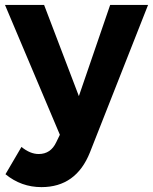

<svg xmlns="http://www.w3.org/2000/svg" viewBox="-30 -558 621 779"><path d="M138.2 201.2Q56.2 201.2 -7.8 148.9L57.1 38.1Q92.3 66.9 127 66.9Q175.8 66.9 198.2 19L212.9 -11.2L-9.8 -538.1H148.9L290 -168L417 -538.1H570.8L335 60.1Q278.8 201.2 138.2 201.2Z"/></svg>

Font: TruenoSBd
Style: Demi
Weight: 600
Designer: Julieta Ulanovsky
Foundry: Julieta Ulanovsky
Version: Version 3.001b